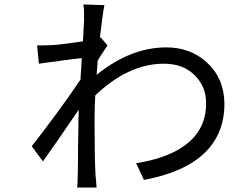

<svg xmlns="http://www.w3.org/2000/svg" viewBox="-20 -808 1040 859"><path d="M431 -640 461 -605Q457 -599 440 -573L428 -555L417 -537Q414 -489 412 -473Q564 -596 724 -596Q832 -596 905 -529Q982 -459 984 -347Q985 -210 895 -123.5Q805 -37 624 -3L589 -78Q728 -99 809 -159Q904 -230 902 -349Q902 -416 857 -465Q805 -523 713 -523Q555 -523 406 -381Q403 -321 403 -267Q403 -109 407 -30L408 -16L410 0Q410 5 410.5 12Q411 19 411.5 23.5Q412 28 412 31H325Q326 27 326.5 17Q327 7 327 2Q328 -9 328 -28Q328 -67 329 -92V-149Q330 -171 330.5 -214.5Q331 -258 331 -280Q331 -289 332 -297V-317Q240 -181 172 -86L122 -154Q161 -203 233 -300Q287 -373 340 -452L343 -500L346 -548Q337 -547 307 -543.5Q277 -540 256 -537L230 -533L204 -530Q156 -523 154 -523L146 -605Q157 -604 211 -606Q259 -609 351 -623Q356 -708 356 -716V-751Q356 -772 353 -788L447 -785Q439 -745 427 -639Z"/></svg>

Font: Source Han Sans Regular
Style: Regular
Weight: 400
Designer: Ryoko NISHIZUKA  (kana & ideographs); Paul D. Hunt (Latin, Greek & Cyrillic); Wenlong ZHANG  (bopomofo); Sandoll Communi
Foundry: Adobe Systems Incorporated
Version: Version 1.00 January 18, 2024, initial release